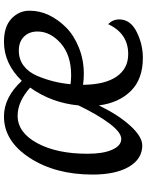

<svg xmlns="http://www.w3.org/2000/svg" viewBox="94 -818 741 969"><g transform="rotate(-90 464.5 -333.5)"><path d="M361 -684Q458 -684 541 -594Q628 -684 738 -684Q815 -684 855 -646Q895 -608 895 -555.5Q895 -503 872.5 -456.5Q850 -410 810.5 -370.5Q771 -331 709 -306Q647 -281 576 -281Q546 -281 521 -285Q522 -174 562.5 -115.5Q603 -57 676 -57Q780 -57 827 -158Q851 -135 851 -102Q851 -46 788.5 -14.5Q726 17 657 17Q550 17 490 -43.5Q430 -104 417 -205Q369 -106 314 -46Q259 14 215 14Q147 14 107.5 -53Q68 -120 68 -237Q68 -425 152.5 -554.5Q237 -684 361 -684ZM417 -308Q430 -444 507 -552Q436 -615 365 -615Q280 -615 226.5 -516Q173 -417 173 -262Q173 -183 193.5 -137.5Q214 -92 247.5 -92Q281 -92 326 -152Q371 -212 417 -308ZM566 -516Q532 -436 524 -348Q548 -345 569 -345Q671 -345 730.5 -397.5Q790 -450 790 -515Q790 -556 764.5 -582.5Q739 -609 694 -609Q649 -609 616.5 -584Q584 -559 566 -516Z"/></g></svg>

Font: Paprika
Style: Regular
Weight: 400
Designer: Eduardo Rodriguez Tunni
Foundry: Eduardo Rodriguez Tunni
Version: Version 1.001